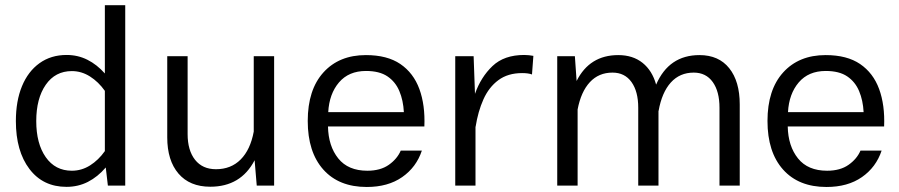

<svg xmlns="http://www.w3.org/2000/svg" viewBox="-20 -725 3512 750"><path d="M42 -252Q42 -330.6 65.9 -388.4Q89.8 -446.3 134.5 -478.3Q179.2 -510.3 240.2 -510.3Q284.2 -510.3 321.5 -491.5Q358.9 -472.7 389.6 -438V-704.6H469.2V0H401.4L393.1 -70.8Q361.8 -34.2 323.5 -14.6Q285.2 4.9 239.7 4.9Q147.9 4.9 95 -64.9Q42 -134.8 42 -252ZM121.6 -252Q121.6 -164.1 158.7 -111.1Q195.8 -58.1 260.7 -58.1Q298.8 -58.1 331.8 -78.9Q364.7 -99.6 389.6 -134.8V-370.1Q364.7 -405.3 331.5 -426.3Q298.3 -447.3 260.7 -447.3Q195.8 -447.3 158.7 -393.8Q121.6 -340.3 121.6 -252Z M633.3 -188.5V-505.4H712.9V-201.2Q712.9 -137.7 741.9 -100.8Q771 -64 823.7 -64Q882.3 -64 920.2 -102.1Q958 -140.1 971.2 -210.9V-505.4H1050.8V0H982.9L974.6 -99.1Q920.9 4.4 801.3 4.4Q721.2 4.4 677.2 -46.9Q633.3 -98.1 633.3 -188.5Z M1261.2 -231Q1262.7 -154.3 1301.3 -106.2Q1339.8 -58.1 1415 -58.1Q1466.3 -58.1 1499 -81.3Q1531.7 -104.5 1545.4 -136.7H1627.9Q1606.4 -71.8 1551 -33.2Q1495.6 5.4 1412.6 5.4Q1303.7 5.4 1242.9 -62.7Q1182.1 -130.9 1182.1 -252.4Q1182.1 -374.5 1243.4 -442.1Q1304.7 -509.8 1409.2 -509.8Q1492.7 -509.8 1543.9 -474.9Q1595.2 -439.9 1618.2 -377.2Q1641.1 -314.5 1637.7 -231ZM1262.2 -287.1H1557.6Q1555.2 -333 1540 -369.1Q1524.9 -405.3 1493.7 -426.5Q1462.4 -447.8 1409.7 -447.8Q1342.3 -447.8 1304.2 -403.1Q1266.1 -358.4 1262.2 -287.1Z M1758.3 -505.4H1830.1L1835.4 -358.4Q1858.4 -423.8 1903.8 -467Q1949.2 -510.3 2027.8 -510.3Q2037.1 -510.3 2046.1 -509.3Q2055.2 -508.3 2063.5 -506.8L2058.1 -434.1Q2043.9 -439.5 2019.5 -439.5Q1963.9 -439.5 1926.8 -411.9Q1889.6 -384.3 1868.4 -336.9Q1847.2 -289.6 1837.9 -230L1837.4 -230.5V0H1758.3Z M2156.7 -505.4H2225.6L2232.4 -408.7Q2283.2 -509.8 2395 -509.8Q2452.1 -509.8 2490 -479.5Q2527.8 -449.2 2543 -394.5Q2592.8 -509.8 2712.4 -509.8Q2787.6 -509.8 2828.6 -458.5Q2869.6 -407.2 2869.6 -316.9V0H2790.5V-304.2Q2790.5 -367.7 2764.2 -404.5Q2737.8 -441.4 2689.9 -441.4Q2635.3 -441.4 2600.3 -402.6Q2565.4 -363.8 2552.7 -292H2552.2V0H2473.1V-304.2Q2473.1 -367.7 2446.8 -404.5Q2420.4 -441.4 2372.6 -441.4Q2318.8 -441.4 2284.2 -404.1Q2249.5 -366.7 2236.3 -297.4V0H2156.7Z M3057.1 -231Q3058.6 -154.3 3097.2 -106.2Q3135.7 -58.1 3210.9 -58.1Q3262.2 -58.1 3294.9 -81.3Q3327.6 -104.5 3341.3 -136.7H3423.8Q3402.3 -71.8 3346.9 -33.2Q3291.5 5.4 3208.5 5.4Q3099.6 5.4 3038.8 -62.7Q2978 -130.9 2978 -252.4Q2978 -374.5 3039.3 -442.1Q3100.6 -509.8 3205.1 -509.8Q3288.6 -509.8 3339.8 -474.9Q3391.1 -439.9 3414.1 -377.2Q3437 -314.5 3433.6 -231ZM3058.1 -287.1H3353.5Q3351.1 -333 3335.9 -369.1Q3320.8 -405.3 3289.6 -426.5Q3258.3 -447.8 3205.6 -447.8Q3138.2 -447.8 3100.1 -403.1Q3062 -358.4 3058.1 -287.1Z"/></svg>

Font: Estedad-FD Regular
Style: FD-Regular
Weight: 400
Designer: Amin Abedi
Version: Version 7.3